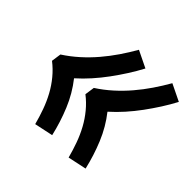

<svg xmlns="http://www.w3.org/2000/svg" viewBox="-134 -732 776 776"><g transform="rotate(45 254.0 -344.5)"><path d="M352 -90Q343 -124 331.5 -156Q320 -188 304 -217.5Q288 -247 266.5 -273Q245 -299 219 -319L225 -361Q259 -383 289 -410Q319 -437 345 -467.5Q371 -498 393.5 -531Q416 -564 436 -599L508 -564Q491 -532 471.5 -501.5Q452 -471 430 -441Q408 -411 383.5 -383.5Q359 -356 332 -332Q370 -284 394 -226Q418 -168 432 -107ZM161 -90Q152 -124 140.5 -156Q129 -188 113 -217.5Q97 -247 75.5 -273Q54 -299 28 -319L34 -361Q68 -383 98 -410Q128 -437 154 -467.5Q180 -498 202.5 -531Q225 -564 245 -599L317 -564Q300 -532 280.5 -501.5Q261 -471 239 -441Q217 -411 192.5 -383.5Q168 -356 141 -332Q179 -284 203 -226Q227 -168 241 -107Z"/></g></svg>

Font: Iosevka Oblique
Style: Bold
Weight: 700
Italic angle: -9°
Monospace: yes
Designer: Belleve Invis
Foundry: Belleve Invis
Version: Version 32.5.0; ttfautohint (v1.8.4)